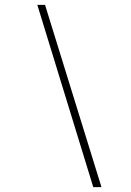

<svg xmlns="http://www.w3.org/2000/svg" viewBox="-20 -742 531 776"><path d="M356.9 14.2 130.9 -722.2H162.1L390.1 14.2Z"/></svg>

Font: TypoPRO Playfair Display
Style: Bold Italic
Weight: 700
Italic angle: -14.9847°
Designer: Claus Eggers Sørensen
Foundry: Claus Eggers Sørensen
Version: Version 1.004;PS 001.004;hotconv 1.0.70;makeotf.lib2.5.58329